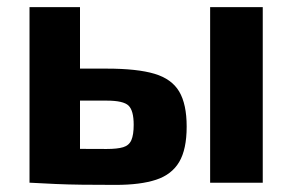

<svg xmlns="http://www.w3.org/2000/svg" viewBox="-20 -514 822 540"><path d="M280 -321Q366 -321 414.5 -306.5Q463 -292 484 -256.5Q505 -221 505 -158Q505 -94 484 -58.5Q463 -23 419 -8.5Q375 6 305 6Q251 6 211 5.5Q171 5 137 3.5Q103 2 67 0L79 -98Q98 -97 152.5 -96Q207 -95 280 -95Q310 -95 326.5 -100Q343 -105 349.5 -120Q356 -135 356 -163Q356 -203 341.5 -217Q327 -231 280 -231H78V-321ZM205 -494V0H63V-494ZM719 -494V0H571V-494Z"/></svg>

Font: Exo 2
Style: Bold
Weight: 700
Designer: Natanael Gama
Foundry: Natanael Gama
Version: Version 2.010